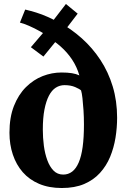

<svg xmlns="http://www.w3.org/2000/svg" viewBox="-20 -933 634 964"><path d="M290 11Q225.5 11 176.2 -10Q127 -31 94.2 -68.5Q61.5 -106 44.5 -156.8Q27.5 -207.5 27.5 -266.5Q27.5 -344 50 -401Q72.5 -458 110.2 -495.5Q148 -533 194.2 -551Q240.5 -569 288.5 -569Q319.5 -569 341 -565.5Q362.5 -562 378.5 -554.5Q366 -597.5 342 -633.8Q318 -670 283.8 -700.2Q249.5 -730.5 205.5 -754.5L304 -779L198 -649L135 -696L244 -823.5L237.5 -737Q213.5 -757.5 183.2 -774.5Q153 -791.5 125.2 -803.5Q97.5 -815.5 80 -819.5L106.5 -885Q132.5 -879 161.2 -870.2Q190 -861.5 224 -846.2Q258 -831 299 -805L211.5 -784L311 -913L370 -864.5L277 -743L274 -823Q337 -788.5 390.8 -740.5Q444.5 -692.5 484.2 -632Q524 -571.5 546 -498.8Q568 -426 568 -342Q568 -291.5 559.8 -241Q551.5 -190.5 532.8 -145.2Q514 -100 482 -64.8Q450 -29.5 402.8 -9.2Q355.5 11 290 11ZM297.5 -56.5Q323 -56.5 342.5 -71.5Q362 -86.5 375.2 -117.2Q388.5 -148 395 -195.5Q401.5 -243 401.5 -308.5Q401.5 -346 399.2 -380Q397 -414 394 -440.2Q391 -466.5 387 -479Q380 -486 357.5 -495.8Q335 -505.5 304 -505.5Q280 -505.5 260 -492.8Q240 -480 225.8 -452.8Q211.5 -425.5 203.2 -383.2Q195 -341 195 -282Q195 -241.5 200.2 -201.5Q205.5 -161.5 217.5 -128.8Q229.5 -96 249 -76.2Q268.5 -56.5 297.5 -56.5Z"/></svg>

Font: Merriweather 20pt ExtraBold
Style: Regular
Weight: 800
Version: Version 2.100